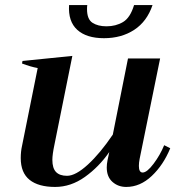

<svg xmlns="http://www.w3.org/2000/svg" viewBox="-20 -729 693 759"><path d="M253 -709H325Q324 -703 324 -693Q324 -653 345.5 -639Q367 -625 401 -625Q438 -625 466.5 -642Q495 -659 510 -709H583Q561 -644 510.5 -611Q460 -578 391 -578Q322 -578 285.5 -611Q249 -644 253 -709ZM653 -143Q626 -77 580 -33.5Q534 10 479 10Q447 10 424.5 -10Q402 -30 402 -67Q402 -80 405 -95L412 -128Q371 -69 315.5 -29.5Q260 10 198 10Q132 10 97 -18Q62 -46 62 -104Q62 -130 67 -152L129 -460Q101 -465 67 -478L69 -488L266 -508L195 -156Q187 -118 187 -97Q187 -64 201.5 -49Q216 -34 245 -34Q279 -34 327.5 -78.5Q376 -123 426 -197L486 -498H613L532 -101Q529 -86 529 -73Q529 -47 544 -47Q561 -47 587 -81.5Q613 -116 629 -155Z"/></svg>

Font: Trirong SemiBold
Style: Italic
Weight: 600
Italic angle: -12°
Designer: Katatrad Team
Foundry: CadsonDemak
Version: Version 1.001